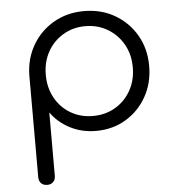

<svg xmlns="http://www.w3.org/2000/svg" viewBox="-55 -603 816 888"><g transform="rotate(-5 353.5 -159.0)"><path d="M129 234Q111 234 100.5 223.5Q90 213 90 195V-277Q91 -355 127.5 -417.5Q164 -480 226.5 -516Q289 -552 367 -552Q447 -552 510 -515.5Q573 -479 609.5 -416Q646 -353 646 -273Q646 -194 610.5 -131Q575 -68 514 -31.5Q453 5 376 5Q309 5 254.5 -23.5Q200 -52 167 -99V195Q167 213 156.5 223.5Q146 234 129 234ZM367 -65Q425 -65 471 -92Q517 -119 543.5 -166.5Q570 -214 570 -273Q570 -333 543.5 -380Q517 -427 471 -454.5Q425 -482 367 -482Q310 -482 264 -454.5Q218 -427 192 -380Q166 -333 166 -273Q166 -214 192 -166.5Q218 -119 264 -92Q310 -65 367 -65Z"/></g></svg>

Font: Comfortaa
Style: Regular
Weight: 400
Designer: Johan Aakerlund
Foundry: Johan Aakerlund
Version: Version 3.104; ttfautohint (v1.8.1.43-b0c9)